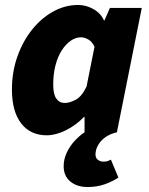

<svg xmlns="http://www.w3.org/2000/svg" viewBox="-20 -532 598 772"><path d="M332 220Q290 220 263 198Q236 176 236 136Q236 108 248.5 81.5Q261 55 280.5 34Q300 13 320 0V-62H318Q285 -28 244.5 -8Q204 12 168 12Q102 12 65 -36Q28 -84 28 -172Q28 -243 50 -305Q72 -367 109.5 -413.5Q147 -460 194.5 -486Q242 -512 294 -512Q326 -512 355.5 -495.5Q385 -479 398 -450H400L422 -500H550L450 0Q410 9 387 34.5Q364 60 364 90Q364 103 373.5 110.5Q383 118 396 118Q407 118 413.5 115.5Q420 113 426 110L456 182Q432 198 401 209Q370 220 332 220ZM240 -118Q260 -118 284.5 -131Q309 -144 328 -184L360 -344Q351 -364 335.5 -373Q320 -382 306 -382Q284 -382 264 -368Q244 -354 228 -329Q212 -304 203 -269Q194 -234 194 -192Q194 -153 206.5 -135.5Q219 -118 240 -118Z"/></svg>

Font: Source Sans 3 ExtraLight Black
Style: Italic
Weight: 900
Italic angle: -11°
Version: Version 3.052;hotconv 1.1.0;makeotfexe 2.6.0